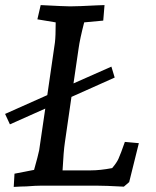

<svg xmlns="http://www.w3.org/2000/svg" viewBox="-45 -730 613 755"><path d="M12 -47 89 -62Q105 -119 109 -139L133 -303L-6 -241L-25 -282L141 -356L171 -563Q174 -587 174 -642L102 -654L115 -710Q210 -705 231 -705Q261 -705 337 -709L366 -710L361 -649L286 -642Q269 -576 264 -539L244 -402L393 -468L406 -425L236 -349L210 -169Q205 -136 201 -60H311Q349 -60 396 -69Q414 -90 421 -106Q430 -126 446 -172L501 -167L463 -14L442 4Q368 0 332 0H120Q96 0 58 3Q43 3 9 5Z"/></svg>

Font: Andada Pro Medium
Style: Italic
Weight: 500
Italic angle: -7°
Designer: Carolina Giovagnoli
Foundry: Huerta Tipografica
Version: Version 3.005; ttfautohint (v1.8.4)